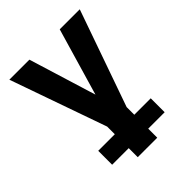

<svg xmlns="http://www.w3.org/2000/svg" viewBox="-204 -623 953 953"><g transform="rotate(-45 272.5 -146.5)"><path d="M341.1 0V214.8H204.3V0L25.6 -507.8H166.3L275.4 -153.3L379.2 -507.8H519.8ZM456.5 151.4H87.9Q87.9 140.1 87.9 121.3Q87.9 102.5 87.9 83.7Q87.9 64.9 87.9 53.7H456.5Z"/></g></svg>

Font: Giphurs
Style: Regular
Weight: 400
Version: Version 2.010